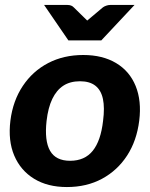

<svg xmlns="http://www.w3.org/2000/svg" viewBox="-20 -747 604 775"><path d="M316 -525Q394 -525 448.5 -492.5Q503 -460 527.5 -400Q552 -340 542 -260Q532 -179 493 -119Q454 -59 392 -25.5Q330 8 250 8Q172 8 117.5 -25.5Q63 -59 37.5 -119Q12 -179 22 -260Q32 -340 72 -400Q112 -460 174.5 -492.5Q237 -525 316 -525ZM263 -98Q322 -98 354.5 -138.5Q387 -179 396 -259Q403 -312 395.5 -347.5Q388 -383 365 -401Q342 -419 303 -419Q263 -419 235.5 -401Q208 -383 191 -347.5Q174 -312 168 -259Q159 -179 182 -138.5Q205 -98 263 -98ZM523 -727 389 -584H256L158 -727H252Q269 -727 278 -717L332 -664L395 -717Q400 -721 408.5 -724Q417 -727 425 -727Z"/></svg>

Font: Aleo ExtraBold
Style: Italic
Weight: 800
Italic angle: -7°
Designer: Alessio Laiso
Foundry: Alessio Laiso
Version: Version 2.001;gftools[0.9.29]